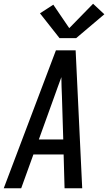

<svg xmlns="http://www.w3.org/2000/svg" viewBox="-35 -1003 576 1023"><path d="M-15 0 263 -735H368L403 0H309L304 -180H143L78 0ZM302 -260 295 -490Q294 -516 293 -541.5Q292 -567 292 -592Q283 -567 273.5 -541.5Q264 -516 255 -490L172 -260ZM282 -800 178 -932 249 -978 334 -853 461 -983 521 -927 371 -800Z"/></svg>

Font: Iosevka SS04 Medium
Style: Italic
Weight: 500
Italic angle: -9°
Monospace: yes
Designer: Belleve Invis
Foundry: Belleve Invis
Version: Version 19.0.0; ttfautohint (v1.8.4)